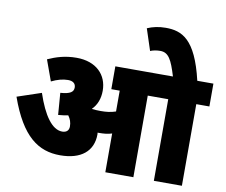

<svg xmlns="http://www.w3.org/2000/svg" viewBox="-92 -1011 1323 1126"><g transform="rotate(10 569.0 -448.0)"><path d="M520 -211C520 -214 519 -218 519 -221C523 -221 526 -221 530 -221C555 -221 580 -223 604 -231V0H771V-486H893V0H1060V-486H1138V-622H1042C986 -862 902 -896 806 -896C766 -896 729 -888 697 -874L739 -746C755 -753 777 -757 798 -757C848 -757 868 -717 897 -622H554V-486H604V-362C575 -352 547 -349 515 -349C495 -349 478 -350 463 -352L462 -353C491 -382 506 -421 506 -468C506 -562 440 -632 322 -632C254 -632 201 -615 152 -593L197 -469C231 -486 265 -495 295 -495C323 -495 341 -483 341 -458C341 -432 322 -417 263 -413L273 -283C294 -285 314 -287 332 -291C346 -272 353 -252 353 -228C353 -205 339 -191 313 -191C253 -191 200 -265 157 -394L14 -346C94 -120 196 -52 325 -52C449 -52 520 -110 520 -211Z"/></g></svg>

Font: Noto Sans SemiCondensed Black
Style: Italic
Weight: 900
Width: 4
Italic angle: -12°
Designer: Monotype Design Team
Foundry: Monotype Imaging Inc.
Version: Version 2.013